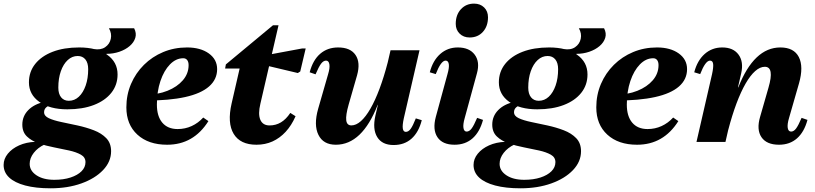

<svg xmlns="http://www.w3.org/2000/svg" viewBox="-112 -768 4410 1039"><path d="M162.2 251Q81.6 251 24.5 235.8Q-32.6 220.6 -62.5 192.5Q-92.4 164.4 -92.4 124.6Q-92.4 91.6 -69.6 63.7Q-46.8 35.8 -8.6 18.7Q29.6 1.6 77.2 -0.4V-6H129.8V13.6Q92.8 30.8 70.7 59.2Q48.6 87.6 48.6 118.6Q48.6 156.2 85.4 180.6Q122.2 205 181.6 205Q231.8 205 269.7 192.6Q307.6 180.2 329.1 158.8Q350.6 137.4 350.6 109.4Q350.6 83 325.7 69Q300.8 55 262.2 46.4Q223.6 37.8 179.7 29.3Q135.8 20.8 97.2 7.6Q58.6 -5.6 33.7 -29.5Q8.8 -53.4 8.8 -93.4Q8.8 -139.4 41 -172.2Q73.2 -205 128.8 -216.8L168.8 -199.2Q149.4 -197.2 138 -186.9Q126.6 -176.6 126.6 -160.8Q126.6 -140.2 152.6 -128.2Q178.6 -116.2 220.2 -107.6Q261.8 -99 307.9 -89Q354 -79 395.6 -63.1Q437.2 -47.2 463.2 -20.2Q489.2 6.8 489.2 50.2Q489.2 106.8 445.8 152.4Q402.4 198 328.5 224.5Q254.6 251 162.2 251ZM252.4 -176.4Q157.8 -176.4 101.2 -216.4Q44.6 -256.4 44.6 -322.4Q44.6 -379.4 78.4 -421.9Q112.2 -464.4 173.1 -487.8Q234 -511.2 316.4 -511.2Q412 -511.2 468.1 -471.6Q524.2 -432 524.2 -365.2Q524.2 -308.2 490.4 -265.7Q456.6 -223.2 395.8 -199.8Q335 -176.4 252.4 -176.4ZM260.4 -222.6Q291.2 -222.6 314.6 -244.5Q338 -266.4 351.6 -305.1Q365.2 -343.8 365.2 -393.6Q365.2 -427.8 350.1 -446.4Q335 -465 308.4 -465Q278.4 -465 254.6 -443.1Q230.8 -421.2 217.2 -382.5Q203.6 -343.8 203.6 -294Q203.6 -260 218.8 -241.3Q234 -222.6 260.4 -222.6ZM394.6 -466.8 394.8 -502.8Q432.6 -496 457 -512.6Q481.4 -529.2 487.6 -558.1Q493.8 -587 477.4 -615.2H613.8Q627.8 -588.2 620.2 -563.3Q612.6 -538.4 589.7 -518.8Q566.8 -499.2 533.8 -487.9Q500.8 -476.6 463.8 -476.6V-466.8Z M792.4 15.2Q691 15.2 631.4 -39.5Q571.8 -94.2 571.8 -187Q571.8 -255 597 -313.8Q622.2 -372.6 666.9 -417Q711.6 -461.4 771.3 -486.3Q831 -511.2 900 -511.2Q972.8 -511.2 1017.9 -478.9Q1063 -446.6 1063 -393.8Q1063 -338.4 1019.3 -300.1Q975.6 -261.8 889.9 -242.8Q804.2 -223.8 676.6 -223.8V-255.6Q741.6 -255.6 794.2 -276.7Q846.8 -297.8 877.7 -333.8Q908.6 -369.8 908.6 -415.4Q908.6 -433 901 -442.9Q893.4 -452.8 879.8 -452.8Q840.2 -452.8 807.7 -419.4Q775.2 -386 756.1 -329.4Q737 -272.8 737 -202Q737 -138.8 766.3 -104.2Q795.6 -69.6 849.4 -69.6Q889.8 -69.6 925.3 -85.9Q960.8 -102.2 987.8 -132L1015.8 -112.6Q935.4 15.2 792.4 15.2Z M1276 15.2Q1188.2 15.2 1152.6 -43.5Q1117 -102.2 1141.4 -208.4L1197.8 -453.8L1228.6 -397.2H1106.2L1110.2 -419.4L1365.2 -631.2H1395.2L1297 -206.4Q1283.6 -150.4 1296.8 -119.8Q1310 -89.2 1346.8 -89.2Q1380.4 -89.2 1408.1 -105.7Q1435.8 -122.2 1459 -157L1487.4 -139Q1465.4 -88.8 1433.7 -54.6Q1402 -20.4 1362.6 -2.6Q1323.2 15.2 1276 15.2ZM1499.6 -372.8 1286 -423.6 1297.4 -463.8 1522.2 -505.6H1542.2L1512.8 -381.2Z M1705.4 15.2Q1637.4 15.2 1611.1 -38.3Q1584.8 -91.8 1609.6 -179L1663.6 -366.6Q1673.8 -400.4 1670.4 -420.2Q1667 -440 1652.4 -440Q1638.2 -440 1625.7 -423.6Q1613.2 -407.2 1595.6 -365.8L1563.8 -376.8Q1581.2 -443 1620.8 -477.1Q1660.4 -511.2 1717.8 -511.2Q1784.4 -511.2 1812 -470.4Q1839.6 -429.6 1820.2 -360.4L1774.8 -202.4Q1758.2 -144.2 1761.7 -116.8Q1765.2 -89.4 1789.4 -89.4Q1815 -89.4 1841.1 -112.6Q1867.2 -135.8 1892.7 -180.2Q1918.2 -224.6 1941.9 -287.9Q1965.6 -351.2 1986.2 -430.4H2039.4L2025.6 -200.6H1931.8Q1847.6 15.2 1705.4 15.2ZM2018 16.8Q1955.8 16.8 1929.4 -26.1Q1903 -69 1919.4 -142L2001.4 -496H2158.2L2073.2 -127.8Q2065 -90.2 2067.8 -72.3Q2070.6 -54.4 2084.2 -54.4Q2098.4 -54.4 2110.3 -70.7Q2122.2 -87 2138.2 -127.4L2170.4 -117.6Q2153.8 -52.4 2115.1 -17.8Q2076.4 16.8 2018 16.8Z M2347.8 15.2Q2282.2 15.2 2255.1 -25.7Q2228 -66.6 2246.4 -135.6L2309.4 -366.6Q2319.6 -402.2 2316.7 -421.1Q2313.8 -440 2299.2 -440Q2274.4 -440 2246 -367L2213.8 -376.8Q2230.4 -440.6 2270.3 -475.9Q2310.2 -511.2 2365.4 -511.2Q2427.8 -511.2 2456.9 -472.1Q2486 -433 2469 -371.6L2402.8 -129.4Q2392.8 -94.6 2396 -75.3Q2399.2 -56 2413.2 -56Q2427.6 -56 2440 -72.4Q2452.4 -88.8 2470 -130.2L2501.8 -119.2Q2484.4 -54 2445.3 -19.4Q2406.2 15.2 2347.8 15.2ZM2429.5 -565.2Q2396.2 -565.2 2375.2 -586.1Q2354.2 -606.9 2354.2 -638.9Q2354.2 -687.6 2382.1 -718Q2410 -748.4 2453.3 -748.4Q2486.8 -748.4 2507.8 -727.8Q2528.8 -707.2 2528.8 -674.5Q2528.8 -626.2 2501.3 -595.7Q2473.8 -565.2 2429.5 -565.2Z M2705.2 251Q2624.6 251 2567.5 235.8Q2510.4 220.6 2480.5 192.5Q2450.6 164.4 2450.6 124.6Q2450.6 91.6 2473.4 63.7Q2496.2 35.8 2534.4 18.7Q2572.6 1.6 2620.2 -0.4V-6H2672.8V13.6Q2635.8 30.8 2613.7 59.2Q2591.6 87.6 2591.6 118.6Q2591.6 156.2 2628.4 180.6Q2665.2 205 2724.6 205Q2774.8 205 2812.7 192.6Q2850.6 180.2 2872.1 158.8Q2893.6 137.4 2893.6 109.4Q2893.6 83 2868.7 69Q2843.8 55 2805.2 46.4Q2766.6 37.8 2722.7 29.3Q2678.8 20.8 2640.2 7.6Q2601.6 -5.6 2576.7 -29.5Q2551.8 -53.4 2551.8 -93.4Q2551.8 -139.4 2584 -172.2Q2616.2 -205 2671.8 -216.8L2711.8 -199.2Q2692.4 -197.2 2681 -186.9Q2669.6 -176.6 2669.6 -160.8Q2669.6 -140.2 2695.6 -128.2Q2721.6 -116.2 2763.2 -107.6Q2804.8 -99 2850.9 -89Q2897 -79 2938.6 -63.1Q2980.2 -47.2 3006.2 -20.2Q3032.2 6.8 3032.2 50.2Q3032.2 106.8 2988.8 152.4Q2945.4 198 2871.5 224.5Q2797.6 251 2705.2 251ZM2795.4 -176.4Q2700.8 -176.4 2644.2 -216.4Q2587.6 -256.4 2587.6 -322.4Q2587.6 -379.4 2621.4 -421.9Q2655.2 -464.4 2716.1 -487.8Q2777 -511.2 2859.4 -511.2Q2955 -511.2 3011.1 -471.6Q3067.2 -432 3067.2 -365.2Q3067.2 -308.2 3033.4 -265.7Q2999.6 -223.2 2938.8 -199.8Q2878 -176.4 2795.4 -176.4ZM2803.4 -222.6Q2834.2 -222.6 2857.6 -244.5Q2881 -266.4 2894.6 -305.1Q2908.2 -343.8 2908.2 -393.6Q2908.2 -427.8 2893.1 -446.4Q2878 -465 2851.4 -465Q2821.4 -465 2797.6 -443.1Q2773.8 -421.2 2760.2 -382.5Q2746.6 -343.8 2746.6 -294Q2746.6 -260 2761.8 -241.3Q2777 -222.6 2803.4 -222.6ZM2937.6 -466.8 2937.8 -502.8Q2975.6 -496 3000 -512.6Q3024.4 -529.2 3030.6 -558.1Q3036.8 -587 3020.4 -615.2H3156.8Q3170.8 -588.2 3163.2 -563.3Q3155.6 -538.4 3132.7 -518.8Q3109.8 -499.2 3076.8 -487.9Q3043.8 -476.6 3006.8 -476.6V-466.8Z M3335.4 15.2Q3234 15.2 3174.4 -39.5Q3114.8 -94.2 3114.8 -187Q3114.8 -255 3140 -313.8Q3165.2 -372.6 3209.9 -417Q3254.6 -461.4 3314.3 -486.3Q3374 -511.2 3443 -511.2Q3515.8 -511.2 3560.9 -478.9Q3606 -446.6 3606 -393.8Q3606 -338.4 3562.3 -300.1Q3518.6 -261.8 3432.9 -242.8Q3347.2 -223.8 3219.6 -223.8V-255.6Q3284.6 -255.6 3337.2 -276.7Q3389.8 -297.8 3420.7 -333.8Q3451.6 -369.8 3451.6 -415.4Q3451.6 -433 3444 -442.9Q3436.4 -452.8 3422.8 -452.8Q3383.2 -452.8 3350.7 -419.4Q3318.2 -386 3299.1 -329.4Q3280 -272.8 3280 -202Q3280 -138.8 3309.3 -104.2Q3338.6 -69.6 3392.4 -69.6Q3432.8 -69.6 3468.3 -85.9Q3503.8 -102.2 3530.8 -132L3558.8 -112.6Q3478.4 15.2 3335.4 15.2Z M4103.6 15.2Q4036.2 15.2 4008.6 -25.7Q3981 -66.6 4001.2 -135.6L4046.6 -293.6Q4079.6 -406.6 4026.8 -406.6Q4001 -406.6 3974.7 -383.4Q3948.4 -360.2 3922.8 -315.8Q3897.2 -271.4 3873.5 -208.2Q3849.8 -145 3829 -65.6H3775.8L3789.6 -295.4H3883.4Q3968.4 -511.2 4110.8 -511.2Q4184.2 -511.2 4210.8 -459.3Q4237.4 -407.4 4211.8 -317L4157.8 -129.4Q4147.6 -95.4 4150.8 -75.7Q4154 -56 4169 -56Q4183.4 -56 4195.8 -72.4Q4208.2 -88.8 4225.8 -130.2L4257.6 -119.2Q4240.2 -54 4201.1 -19.4Q4162 15.2 4103.6 15.2ZM3657 0 3741.2 -366.6Q3749.4 -404.2 3747.1 -422.1Q3744.8 -440 3730.2 -440Q3705.4 -440 3677 -367L3644.8 -376.8Q3661.4 -440.6 3701.3 -475.9Q3741.2 -511.2 3796.4 -511.2Q3856.2 -511.2 3884.6 -472.4Q3913 -433.6 3899 -371.6L3813.8 0Z"/></svg>

Font: Platypi Light
Style: Italic
Weight: 300
Italic angle: -13°
Designer: David Sargent
Foundry: Bolt Cutter Type
Version: Version 1.200